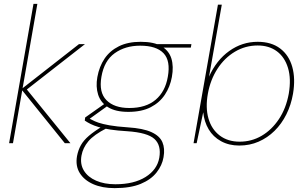

<svg xmlns="http://www.w3.org/2000/svg" viewBox="-20 -740 1579 992"><path d="M315 0 90 -279 388 -512H419L114 -274L116 -281L344 0ZM27 0 153 -720H173L47 0Z M572 232Q508 232 461.5 211.5Q415 191 392 154Q369 117 378 66Q384 35 398 10Q412 -15 439.5 -38.5Q467 -62 512 -89L532 -78Q465 -44 436.5 -10Q408 24 401 64Q393 108 413.5 141.5Q434 175 476.5 193.5Q519 212 576 212Q672 212 732 174.5Q792 137 803 75Q814 11 778 -22Q742 -55 637 -62Q586 -65 550.5 -70.5Q515 -76 490 -83.5Q465 -91 448 -99.5Q431 -108 418 -117L420 -133L522 -205L543 -198L433 -119L429 -133Q442 -128 455.5 -120.5Q469 -113 489.5 -106Q510 -99 546 -92.5Q582 -86 641 -82Q719 -77 762 -57.5Q805 -38 819 -5.5Q833 27 825 72Q818 114 789 151Q760 188 707 210Q654 232 572 232ZM643 -162Q577 -162 538.5 -186Q500 -210 487 -251Q474 -292 483 -342Q493 -397 520.5 -437.5Q548 -478 594.5 -501Q641 -524 707 -524Q776 -524 814.5 -501Q853 -478 865.5 -437.5Q878 -397 868 -342Q859 -292 832 -251Q805 -210 758.5 -186Q712 -162 643 -162ZM648 -182Q734 -182 784 -224.5Q834 -267 847 -343Q862 -426 825 -465Q788 -504 704 -504Q627 -504 572.5 -465Q518 -426 504 -343Q490 -263 530 -222.5Q570 -182 648 -182ZM795 -494 789 -512H969L966 -494Z M1216 12Q1163 12 1122 -10.5Q1081 -33 1058 -72Q1035 -111 1030 -160L996 0H980L1106 -716H1126L1060 -344Q1098 -429 1164.5 -476.5Q1231 -524 1311 -524Q1382 -524 1427.5 -489.5Q1473 -455 1490 -394.5Q1507 -334 1494 -256Q1484 -198 1459.5 -149Q1435 -100 1398.5 -64Q1362 -28 1316 -8Q1270 12 1216 12ZM1218 -8Q1280 -8 1332 -38.5Q1384 -69 1421 -124.5Q1458 -180 1472 -256Q1485 -333 1468 -389Q1451 -445 1410.5 -475Q1370 -505 1311 -505Q1248 -505 1194 -473Q1140 -441 1103.5 -384.5Q1067 -328 1054 -256Q1041 -184 1057 -128Q1073 -72 1115 -40Q1157 -8 1218 -8Z"/></svg>

Font: DM Sans 12pt Thin
Style: Italic
Weight: 250
Italic angle: -10°
Version: Version 4.004;gftools[0.9.30]